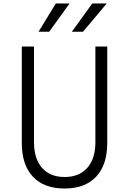

<svg xmlns="http://www.w3.org/2000/svg" viewBox="-20 -1067 740 1101"><path d="M105 -800H175V-251Q175 -157 221 -104.5Q267 -52 351 -52Q434 -52 480.5 -104.5Q527 -157 527 -251V-800H595V-247Q595 -122 531.5 -54Q468 14 350 14Q232 14 168.5 -54Q105 -122 105 -247ZM201 -885 300 -1047H379L262 -885ZM392 -885 509 -1047H592L456 -885Z"/></svg>

Font: Martian Mono ExtraLight
Style: Regular
Weight: 200
Monospace: yes
Designer: Roman Shamin
Foundry: Evil Martians
Version: Version 1.000; ttfautohint (v1.8.4.7-5d5b)